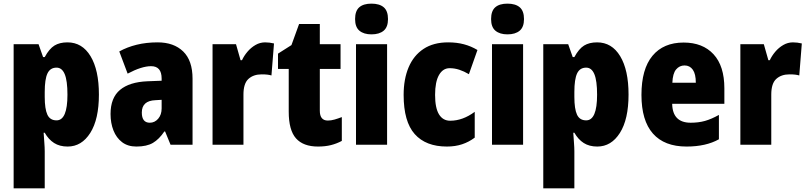

<svg xmlns="http://www.w3.org/2000/svg" viewBox="-20 -796 4439 1056"><path d="M351 -563Q432 -563 478 -487Q524 -411 524 -276Q524 -140 476.5 -65Q429 10 352 10Q308 10 277.5 -9.5Q247 -29 226 -66H220Q222 -34 224 -9Q226 16 226 36V240H55V-553H192L217 -482H226Q251 -528 279.5 -545.5Q308 -563 351 -563ZM291 -424Q256 -424 241 -392Q226 -360 226 -290V-263Q226 -197 240.5 -165.5Q255 -134 291 -134Q351 -134 351 -275Q351 -352 336 -388Q321 -424 291 -424Z M847 -563Q936 -563 987.5 -513Q1039 -463 1039 -363V0H918L888 -73H884Q855 -30 821 -10Q787 10 730 10Q683 10 651.5 -14Q620 -38 604 -78.5Q588 -119 588 -169Q588 -258 640 -301.5Q692 -345 791 -349L869 -352V-364Q869 -432 811 -432Q759 -432 682 -391L636 -513Q679 -537 732 -550Q785 -563 847 -563ZM835 -245Q760 -242 760 -177Q760 -121 804 -121Q831 -121 850 -143Q869 -165 869 -200V-247Z M1438 -563Q1462 -563 1487 -557L1473 -381Q1463 -384 1450.5 -385.5Q1438 -387 1419 -387Q1374 -387 1346.5 -362Q1319 -337 1319 -276V0H1149V-553H1278L1303 -465H1311Q1322 -489 1341 -511.5Q1360 -534 1385 -548.5Q1410 -563 1438 -563Z M1783 -133Q1801 -133 1820 -138.5Q1839 -144 1860 -152V-21Q1832 -6 1800.5 2Q1769 10 1729 10Q1648 10 1608 -35Q1568 -80 1568 -182V-417H1509V-501L1583 -548L1625 -664H1739V-553H1853V-417H1739V-187Q1739 -133 1783 -133Z M2023 -776Q2067 -776 2090.5 -756Q2114 -736 2114 -691Q2114 -647 2090 -627Q2066 -607 2023 -607Q1981 -607 1957 -627Q1933 -647 1933 -691Q1933 -736 1956 -756Q1979 -776 2023 -776ZM2109 -553V0H1938V-553Z M2438 10Q2322 10 2261 -58.5Q2200 -127 2200 -274Q2200 -361 2227.5 -426Q2255 -491 2309.5 -527Q2364 -563 2445 -563Q2492 -563 2531.5 -552.5Q2571 -542 2606 -521L2559 -388Q2532 -404 2506 -412.5Q2480 -421 2453 -421Q2416 -421 2394.5 -383.5Q2373 -346 2373 -274Q2373 -202 2394.5 -167Q2416 -132 2456 -132Q2525 -132 2591 -181V-39Q2559 -15 2521.5 -2.5Q2484 10 2438 10Z M2771 -776Q2815 -776 2838.5 -756Q2862 -736 2862 -691Q2862 -647 2838 -627Q2814 -607 2771 -607Q2729 -607 2705 -627Q2681 -647 2681 -691Q2681 -736 2704 -756Q2727 -776 2771 -776ZM2857 -553V0H2686V-553Z M3264 -563Q3345 -563 3391 -487Q3437 -411 3437 -276Q3437 -140 3389.5 -65Q3342 10 3265 10Q3221 10 3190.5 -9.5Q3160 -29 3139 -66H3133Q3135 -34 3137 -9Q3139 16 3139 36V240H2968V-553H3105L3130 -482H3139Q3164 -528 3192.5 -545.5Q3221 -563 3264 -563ZM3204 -424Q3169 -424 3154 -392Q3139 -360 3139 -290V-263Q3139 -197 3153.5 -165.5Q3168 -134 3204 -134Q3264 -134 3264 -275Q3264 -352 3249 -388Q3234 -424 3204 -424Z M3740 -562Q3845 -562 3904.5 -497.5Q3964 -433 3964 -310V-225H3677Q3679 -121 3779 -121Q3822 -121 3857.5 -131Q3893 -141 3934 -164V-30Q3863 10 3756 10Q3634 10 3571 -61.5Q3508 -133 3508 -274Q3508 -416 3568.5 -489Q3629 -562 3740 -562ZM3745 -436Q3717 -436 3698.5 -414Q3680 -392 3678 -341H3807Q3807 -389 3790.5 -412.5Q3774 -436 3745 -436Z M4341 -563Q4365 -563 4390 -557L4376 -381Q4366 -384 4353.5 -385.5Q4341 -387 4322 -387Q4277 -387 4249.5 -362Q4222 -337 4222 -276V0H4052V-553H4181L4206 -465H4214Q4225 -489 4244 -511.5Q4263 -534 4288 -548.5Q4313 -563 4341 -563Z"/></svg>

Font: Noto Sans Khmer UI Condensed Black
Style: Regular
Weight: 900
Width: 3
Designer: Danh Hong and the Monotype Design Team
Foundry: Monotype Imaging Inc.
Version: Version 2.002; ttfautohint (v1.8.4.7-5d5b)